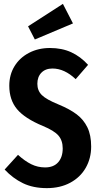

<svg xmlns="http://www.w3.org/2000/svg" viewBox="-20 -956 511 992"><path d="M435 -621 371 -547Q313 -602 251 -602Q215 -602 194 -580.5Q173 -559 173 -523Q173 -488 196 -465Q219 -442 283 -416Q341 -392 376.5 -365Q412 -338 431.5 -298Q451 -258 451 -199Q451 -138 423 -89Q395 -40 343 -12Q291 16 222 16Q151 16 98.5 -9.5Q46 -35 4 -80L73 -156Q108 -124 141.5 -107.5Q175 -91 213 -91Q257 -91 280.5 -117.5Q304 -144 304 -189Q304 -230 282 -255.5Q260 -281 202 -305Q108 -344 68 -392Q28 -440 28 -513Q28 -570 55 -614Q82 -658 130 -683Q178 -708 238 -708Q300 -708 348 -686Q396 -664 435 -621ZM357 -835 160 -752 125 -820 305 -936Z"/></svg>

Font: Fira Sans Compressed SemiBold
Style: Regular
Weight: 600
Width: 1
Designer: bBox Type GmbH & Carrois Corporate GbR & Edenspiekermann AG
Foundry: bBox Type GmbH & Carrois Corporate GbR & Edenspiekermann AG
Version: Version 4.301